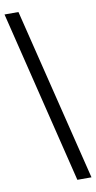

<svg xmlns="http://www.w3.org/2000/svg" viewBox="-97 -801 483 964"><g transform="rotate(-10 144.0 -319.5)"><path d="M216 121H288L71 -760H0Z"/></g></svg>

Font: Noto Serif NP Hmong
Style: Bold
Weight: 700
Designer: Dalton Maag Ltd
Foundry: Dalton Maag Ltd
Version: Version 1.001